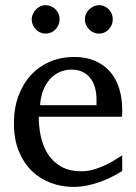

<svg xmlns="http://www.w3.org/2000/svg" viewBox="-20 -716 530 748"><path d="M456.1 -49.8Q435.1 -36.6 412.4 -25.4Q389.6 -14.2 365.5 -5.9Q341.3 2.4 316.4 7.3Q291.5 12.2 266.1 12.2Q220.7 12.2 178.7 -3.2Q136.7 -18.6 104.7 -49.3Q72.8 -80.1 53.5 -126.7Q34.2 -173.3 34.2 -235.8Q34.2 -294.4 51.8 -342Q69.3 -389.6 100.6 -423.6Q131.8 -457.5 174.8 -475.8Q217.8 -494.1 269 -494.1Q315.4 -494.1 350.6 -478.8Q385.7 -463.4 409.2 -436.3Q432.6 -409.2 444.3 -371.3Q456.1 -333.5 456.1 -289.1V-275.9Q456.1 -268.1 455.1 -261.2H130.9Q130.9 -223.1 138.9 -185.1Q147 -147 166 -116.7Q185.1 -86.4 217.3 -67.6Q249.5 -48.8 297.9 -48.8Q319.3 -48.8 340.3 -54.4Q361.3 -60.1 381.6 -68.8Q401.9 -77.6 420.4 -88.6Q439 -99.6 456.1 -110.8ZM356 -328.1Q356 -353 350.1 -374.3Q344.2 -395.5 332.3 -411.1Q320.3 -426.8 302 -435.8Q283.7 -444.8 258.8 -444.8Q233.9 -444.8 212.4 -435.3Q190.9 -425.8 174.6 -407.7Q158.2 -389.6 148.2 -364Q138.2 -338.4 136.2 -306.2H356ZM212.4 -641.1Q212.4 -629.9 208 -619.6Q203.6 -609.4 196.3 -601.6Q189 -593.8 179 -589.4Q168.9 -585 157.7 -585Q146.5 -585 136.7 -589.4Q127 -593.8 119.6 -601.6Q112.3 -609.4 107.9 -619.1Q103.5 -628.9 103.5 -640.1Q103.5 -650.9 107.9 -660.9Q112.3 -670.9 119.6 -678.7Q127 -686.5 136.7 -691.2Q146.5 -695.8 157.7 -695.8Q168.9 -695.8 179 -691.4Q189 -687 196.3 -679.7Q203.6 -672.4 208 -662.4Q212.4 -652.3 212.4 -641.1ZM419.4 -641.1Q419.4 -629.9 415.3 -619.6Q411.1 -609.4 403.8 -601.6Q396.5 -593.8 386.7 -589.4Q377 -585 365.7 -585Q354.5 -585 344.5 -589.4Q334.5 -593.8 326.9 -601.6Q319.3 -609.4 314.9 -619.6Q310.5 -629.9 310.5 -641.1Q310.5 -651.4 314.9 -661.4Q319.3 -671.4 327.1 -679Q335 -686.5 344.7 -691.2Q354.5 -695.8 365.7 -695.8Q377 -695.8 386.7 -691.4Q396.5 -687 403.8 -679.4Q411.1 -671.9 415.3 -661.9Q419.4 -651.9 419.4 -641.1Z"/></svg>

Font: BabelStone Ogham Bound
Style: Italic
Weight: 400
Italic angle: -30°
Designer: Andrew West
Foundry: BabelStone
Version: Version 2.02 March 14, 2022